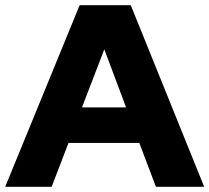

<svg xmlns="http://www.w3.org/2000/svg" viewBox="-27 -720 807 740"><path d="M-7 0 280 -700H477L760 0H574L510 -169H237L172 0ZM289 -306H459L375 -530Z"/></svg>

Font: Rosa Sans Black
Style: Regular
Weight: 900
Designer: Pentagram / MCKL
Foundry: Pentagram / MCKL
Version: Version 1.005;September 16, 2019;FontCreator 11.5.0.2425 64-